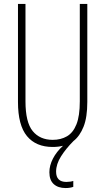

<svg xmlns="http://www.w3.org/2000/svg" viewBox="-20 -734 533 972"><path d="M264 135Q264 187 316 187Q326 187 336 185.5Q346 184 351 182V212Q334 218 312 218Q274 218 252 198Q230 178 230 138Q230 104 248 69Q266 34 299 4Q275 10 247 10Q162 10 116.5 -45Q71 -100 71 -218V-714H109V-221Q109 -115 145.5 -70.5Q182 -26 247 -26Q288 -26 319 -44Q350 -62 367 -104.5Q384 -147 384 -221V-714H422V-218Q422 -140 403 -92.5Q384 -45 352 -20Q314 18 289 57.5Q264 97 264 135Z"/></svg>

Font: Noto Sans Khmer UI ExtraCondensed ExtraLight
Style: Regular
Weight: 200
Width: 2
Designer: Danh Hong and the Monotype Design Team
Foundry: Monotype Imaging Inc.
Version: Version 2.002; ttfautohint (v1.8.4.7-5d5b)